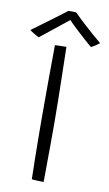

<svg xmlns="http://www.w3.org/2000/svg" viewBox="-116 -880 528 927"><g transform="rotate(10 148.0 -416.0)"><path d="M167.5 1.5Q158.5 1.5 138.2 0.8Q118 0 109 -1.5Q108 -40 107 -96.8Q106 -153.5 105.5 -213Q105 -272.5 105 -320Q105 -385.5 105.2 -472Q105.5 -558.5 106.5 -658.5Q113.5 -659 132 -659.5Q150.5 -660 162.5 -660Q164 -593.5 165.5 -525.5Q167 -457.5 168 -396.5Q169 -335.5 169 -289.5Q169 -270.5 169 -238Q169 -205.5 168.8 -167.8Q168.5 -130 168.2 -94.5Q168 -59 167.8 -33Q167.5 -7 167.5 1.5ZM180.5 -832Q199.5 -812.5 224.5 -789.2Q249.5 -766 274.8 -744Q300 -722 319.5 -706Q308.5 -697 298.5 -690.5Q288.5 -684 279.5 -679.5Q265.5 -690.5 241.5 -712.2Q217.5 -734 194 -756Q170.5 -778 159 -791Q148 -782 122.8 -762Q97.5 -742 69.8 -719.8Q42 -697.5 23 -682.5Q16 -685 0 -694.5Q-16 -704 -23 -710Q6 -731 40.8 -756.8Q75.5 -782.5 104 -803.8Q132.5 -825 142.5 -833Q149 -833 160.5 -832.8Q172 -832.5 180.5 -832Z"/></g></svg>

Font: Grandstander ExtraLight
Style: Regular
Weight: 200
Designer: Tyler Finck
Foundry: Etcetera Type Co
Version: Version 1.200; ttfautohint (v1.8.3)